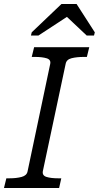

<svg xmlns="http://www.w3.org/2000/svg" viewBox="-40 -948 498 968"><path d="M99 -84 213 -625Q218 -647 195.5 -654Q173 -661 136 -661H120L132 -710H410L398 -661H383Q347 -661 321 -654.5Q295 -648 291 -626L176 -85Q172 -63 194.5 -56Q217 -49 254 -49H269L258 0H-20L-8 -49H7Q43 -49 69 -56Q95 -63 99 -84ZM346 -928H270L120 -785L116 -769H154L328 -883L274 -885L397 -769H434L438 -785Z"/></svg>

Font: Roboto Serif 20pt Light
Style: Italic
Weight: 300
Italic angle: -10°
Version: Version 1.007